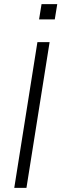

<svg xmlns="http://www.w3.org/2000/svg" viewBox="-20 -909 297 929"><path d="M49 0 161 -705H220L108 0ZM169 -815 181 -889H257L245 -815Z"/></svg>

Font: Nunito Sans 10pt Condensed Light
Style: Italic
Weight: 300
Width: 3
Italic angle: -9°
Designer: Vernon Adams
Foundry: Vernon Adams
Version: Version 3.101;gftools[0.9.27]